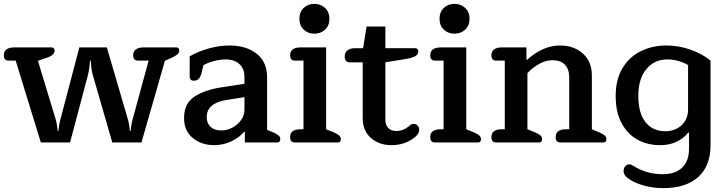

<svg xmlns="http://www.w3.org/2000/svg" viewBox="-22 -736 3745 992"><path d="M59 -423H21Q-2 -423 -2 -451Q-2 -471 12 -481Q26 -491 50 -491H244Q260 -491 260 -474Q260 -452 224 -439L174 -422L267 -115Q271 -99 273.5 -82Q276 -65 276 -60H280Q280 -65 282.5 -82Q285 -99 289 -115L388 -491H530L640 -115Q644 -99 646.5 -82Q649 -65 649 -60H653Q653 -65 655.5 -82Q658 -99 662 -115L746 -423H690Q666 -423 666 -451Q666 -471 680.5 -481Q695 -491 719 -491H889Q904 -491 904 -474Q904 -463 894.5 -455Q885 -447 868 -439L830 -422L709 0H558L458 -347Q452 -366 449.5 -390.5Q447 -415 447 -423H443Q443 -415 440 -390.5Q437 -366 432 -347L340 0H189Z M929 -126Q929 -202 983 -237Q1037 -272 1123 -285L1241 -303V-339Q1241 -381 1215 -405Q1189 -429 1143 -429Q1115 -429 1081.5 -420Q1048 -411 1029 -399L1019 -358Q1014 -338 1004.5 -328.5Q995 -319 980 -319Q969 -319 963.5 -324.5Q958 -330 958 -338V-445Q1001 -470 1056 -485.5Q1111 -501 1163 -501Q1250 -501 1304 -458.5Q1358 -416 1358 -336V-65L1390 -52Q1410 -43 1418 -35.5Q1426 -28 1426 -17Q1426 0 1411 0H1243V-55H1239Q1213 -24 1171.5 -5Q1130 14 1084 14Q1020 14 974.5 -22.5Q929 -59 929 -126ZM1241 -169V-234L1145 -219Q1046 -202 1046 -131Q1046 -99 1066 -80.5Q1086 -62 1121 -62Q1152 -62 1179.5 -77Q1207 -92 1224 -116.5Q1241 -141 1241 -169Z M1525 -639Q1525 -674 1547 -695Q1569 -716 1602 -716Q1635 -716 1657.5 -695Q1680 -674 1680 -639Q1680 -604 1657.5 -583Q1635 -562 1602 -562Q1569 -562 1547 -583Q1525 -604 1525 -639ZM1477 -28Q1477 -68 1530 -68H1546V-423H1500Q1477 -423 1477 -451Q1477 -471 1491 -481Q1505 -491 1530 -491H1663V-68L1703 -52Q1723 -43 1731 -35.5Q1739 -28 1739 -17Q1739 0 1724 0H1500Q1477 0 1477 -28Z M1852 -126V-414H1784Q1772 -414 1765.5 -422Q1759 -430 1759 -444Q1759 -465 1773.5 -476Q1788 -487 1812 -487H1854L1872 -599H1969V-487H2123Q2130 -487 2134.5 -483Q2139 -479 2139 -472Q2139 -456 2126.5 -447.5Q2114 -439 2085 -433L1969 -414V-119Q1969 -89 1984.5 -74Q2000 -59 2027 -59Q2059 -59 2087 -81Q2090 -83 2097.5 -89.5Q2105 -96 2114 -96Q2127 -96 2135.5 -87.5Q2144 -79 2144 -65Q2144 -40 2105 -15Q2059 14 2001 14Q1937 14 1894.5 -23Q1852 -60 1852 -126Z M2249 -639Q2249 -674 2271 -695Q2293 -716 2326 -716Q2359 -716 2381.5 -695Q2404 -674 2404 -639Q2404 -604 2381.5 -583Q2359 -562 2326 -562Q2293 -562 2271 -583Q2249 -604 2249 -639ZM2201 -28Q2201 -68 2254 -68H2270V-423H2224Q2201 -423 2201 -451Q2201 -471 2215 -481Q2229 -491 2254 -491H2387V-68L2427 -52Q2447 -43 2455 -35.5Q2463 -28 2463 -17Q2463 0 2448 0H2224Q2201 0 2201 -28Z M2517 -28Q2517 -68 2570 -68H2586V-423H2540Q2517 -423 2517 -451Q2517 -471 2531 -481Q2545 -491 2570 -491H2698V-427H2701Q2784 -501 2871 -501Q2943 -501 2989.5 -459.5Q3036 -418 3036 -346V-68L3075 -52Q3095 -43 3103 -35.5Q3111 -28 3111 -17Q3111 0 3096 0H2872Q2849 0 2849 -28Q2849 -68 2902 -68H2919V-336Q2919 -378 2897 -401.5Q2875 -425 2832 -425Q2799 -425 2765 -406.5Q2731 -388 2703 -358V-68L2743 -52Q2763 -43 2771 -35.5Q2779 -28 2779 -17Q2779 0 2764 0H2540Q2517 0 2517 -28Z M3239 196Q3219 184 3209.5 173Q3200 162 3200 147Q3200 132 3209 122.5Q3218 113 3230 113Q3235 113 3242 116.5Q3249 120 3259 126Q3323 164 3401 164Q3468 164 3503 129.5Q3538 95 3538 33V-51H3534Q3510 -21 3473.5 -3.5Q3437 14 3388 14Q3325 14 3273.5 -13.5Q3222 -41 3190.5 -98Q3159 -155 3159 -240Q3159 -326 3195 -385Q3231 -444 3290.5 -472.5Q3350 -501 3422 -501Q3483 -501 3544 -480Q3605 -459 3649 -423V16Q3649 121 3585.5 178.5Q3522 236 3405 236Q3359 236 3314 225Q3269 214 3239 196ZM3533 -171V-400Q3511 -413 3483 -421Q3455 -429 3425 -429Q3360 -429 3318 -379.5Q3276 -330 3276 -241Q3276 -151 3313.5 -104.5Q3351 -58 3415 -58Q3466 -58 3499.5 -89Q3533 -120 3533 -171Z"/></svg>

Font: Maitree Semibold
Style: Regular
Weight: 600
Designer: CadsonDemak Team
Foundry: CadsonDemak
Version: Version 1.000